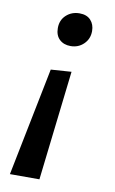

<svg xmlns="http://www.w3.org/2000/svg" viewBox="-83 -526 480 801"><g transform="rotate(10 157.5 -125.5)"><path d="M188 -481Q219 -481 235.5 -463Q252 -445 252 -417Q252 -384 229.5 -362Q207 -340 174 -340Q145 -340 127 -357Q109 -374 109 -405Q109 -439 132 -460Q155 -481 188 -481ZM197 -235 143 230H18L110 -229Z"/></g></svg>

Font: Bitter SemiBold
Style: Italic
Weight: 600
Italic angle: -9°
Designer: Sol Matas, and Bitter project Authors
Foundry: Sol Matas
Version: Version 2.001